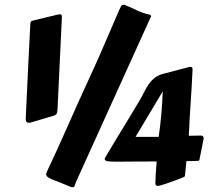

<svg xmlns="http://www.w3.org/2000/svg" viewBox="-20 -766 876 800"><path d="M106 -658.7Q106.4 -669.9 107.7 -674.1Q108.9 -678.2 114.7 -679.7L222.2 -705.6Q224.6 -706.1 226.6 -706.3Q228.5 -706.5 230 -706.5Q234.4 -706.5 236.1 -703.9Q237.8 -701.2 237.8 -693.4L219.7 -311Q218.8 -296.9 215.6 -291.7Q212.4 -286.6 204.6 -284.2L107.9 -255.4Q105.5 -254.9 103.5 -254.6Q101.6 -254.4 100.6 -254.4Q95.2 -254.4 91.3 -257.3Q87.4 -260.3 87.4 -268.6Q87.4 -269 87.4 -272Q87.4 -274.9 87.9 -286.9Q88.4 -298.8 89.6 -323.2Q90.8 -347.7 92.8 -390.9Q94.7 -434.1 97.9 -499.5Q101.1 -564.9 106 -658.7ZM361.3 -460.4Q391.1 -524.9 418.5 -589.4Q445.8 -653.8 475.1 -720.7Q481.4 -734.9 484.9 -740.5Q488.3 -746.1 495.1 -746.1H498.5Q524.9 -735.4 550.5 -722.9Q576.2 -710.4 602.1 -705.6Q605 -704.6 607.2 -703.1Q609.4 -701.7 609.4 -699.2V-697.8L296.4 -7.3Q294.4 -2.9 293.5 1Q292.5 4.9 291.3 7.8Q290 10.7 288.1 12.5Q286.1 14.2 282.2 14.2Q276.4 14.2 269.5 10.7L220.2 -9.8Q216.3 -11.2 208.5 -13.9Q200.7 -16.6 192.6 -20.3Q184.6 -23.9 178.5 -28.8Q172.4 -33.7 172.4 -40Q172.4 -44.4 174.8 -49.3Q197.3 -96.7 218 -142.3Q238.8 -188 260.5 -237.1Q282.2 -286.1 306.6 -340.6Q331.1 -395 361.3 -460.4ZM819.3 -141.6Q815.4 -124.5 812 -106Q811 -101.1 810.8 -98.9Q810.5 -96.7 806.2 -95.9Q801.8 -95.2 790.5 -95.2Q779.3 -95.2 756.8 -94.7L751 -37.6Q751 -35.2 750 -32.2Q749 -29.3 746.1 -28.3Q743.7 -27.3 735.8 -24.2Q728 -21 717 -16.8Q706.1 -12.7 693.6 -8.3Q681.2 -3.9 669.9 0Q658.7 3.9 649.9 6.3Q641.1 8.8 638.2 8.8Q633.8 8.8 630.6 6.6Q627.4 4.4 627.4 -2.4Q627.4 -17.1 628.9 -40.3Q630.4 -63.5 632.8 -93.3Q606.4 -93.3 580.3 -93Q554.2 -92.8 532 -92.8Q509.8 -92.8 492.9 -92.5Q476.1 -92.3 467.8 -92.3Q439.9 -92.3 428.2 -94.2Q416.5 -96.2 416.5 -103Q416.5 -104.5 417 -106.7Q417.5 -108.9 419.4 -111.3Q422.4 -116.2 429.7 -128.7Q437 -141.1 447.3 -158.2Q457.5 -175.3 470 -195.8Q482.4 -216.3 495.1 -236.8L559.6 -343.8Q571.3 -363.3 580.6 -382.3Q589.8 -401.4 601.1 -417Q612.3 -432.6 627.9 -444.1Q643.6 -455.6 668 -460.4L766.1 -486.3Q768.6 -486.8 770.5 -487.1Q772.5 -487.3 774.4 -487.3Q778.3 -487.3 780.3 -485.4Q782.2 -483.4 782.2 -477.5V-474.1Q780.3 -431.2 778.3 -399.2Q776.4 -367.2 774.4 -337.4Q772.5 -307.6 770.5 -275.4Q768.6 -243.2 766.6 -200.2Q787.6 -200.7 801.3 -200.9Q814.9 -201.2 817.4 -201.2Q821.3 -201.2 825 -198.5Q828.6 -195.8 828.6 -189.9Q828.6 -187.5 828.1 -186.5ZM641.1 -195.8Q644.5 -217.3 647.2 -241.2Q649.9 -265.1 652.1 -289.6Q654.3 -314 655.8 -338.4Q657.2 -362.8 658.2 -385.7L544.9 -195.8Z"/></svg>

Font: Carter One
Style: Regular
Weight: 400
Designer: vernon adams
Foundry: vernon adams
Version: Version 1.000